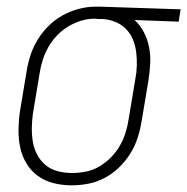

<svg xmlns="http://www.w3.org/2000/svg" viewBox="-20 -548 562 576"><path d="M195 8Q167 8 141 1.5Q115 -5 94 -20Q73 -35 59.5 -57.5Q46 -80 40.5 -106Q35 -132 35.5 -160Q36 -188 40 -215L60 -335Q64 -360 72 -384Q80 -408 94 -430.5Q108 -453 127 -471.5Q146 -490 169 -502.5Q192 -515 217 -521.5Q242 -528 266 -528H281L522 -520L516 -483L384 -488Q401 -472 412 -450.5Q423 -429 427.5 -405Q432 -381 430.5 -355.5Q429 -330 425 -305L405 -185Q401 -160 393 -135Q385 -110 371 -87.5Q357 -65 337.5 -46Q318 -27 294.5 -14.5Q271 -2 245.5 3Q220 8 195 8ZM196 -29Q216 -29 237 -33Q258 -37 277 -48Q296 -59 312 -75Q328 -91 339 -110Q350 -129 356.5 -149.5Q363 -170 366 -191L386 -311Q390 -331 390.5 -351.5Q391 -372 388.5 -392Q386 -412 378.5 -430Q371 -448 357.5 -461.5Q344 -475 325.5 -482.5Q307 -490 287 -491H275Q272 -491 269.5 -491.5Q267 -492 264 -492Q244 -492 224 -486Q204 -480 185.5 -469Q167 -458 151.5 -442Q136 -426 125.5 -407.5Q115 -389 108.5 -369Q102 -349 99 -329L79 -209Q76 -188 75.5 -166Q75 -144 78.5 -123Q82 -102 91.5 -84Q101 -66 116.5 -53Q132 -40 153 -34.5Q174 -29 196 -29Z"/></svg>

Font: Iosevka Term Curly XLt Obl
Style: Regular
Weight: 200
Italic angle: -9°
Designer: Belleve Invis
Foundry: Belleve Invis
Version: Version 32.3.0